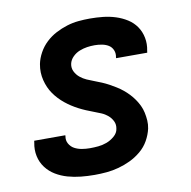

<svg xmlns="http://www.w3.org/2000/svg" viewBox="-67 -609 684 687"><g transform="rotate(-10 275.0 -265.0)"><path d="M223 12Q198 12 173.5 9.5Q149 7 126 0.5Q103 -6 83 -18Q63 -30 49 -48.5Q35 -67 30 -90.5Q25 -114 30 -139L31 -146H144V-143Q141 -128 148 -115.5Q155 -103 167 -96.5Q179 -90 193.5 -87.5Q208 -85 223 -85Q238 -85 253.5 -86.5Q269 -88 284 -93.5Q299 -99 312.5 -110.5Q326 -122 328 -137Q331 -152 325 -164.5Q319 -177 308.5 -186Q298 -195 285 -200.5Q272 -206 258.5 -211Q245 -216 232 -221.5Q219 -227 206.5 -233.5Q194 -240 182.5 -247.5Q171 -255 160.5 -263.5Q150 -272 140.5 -282Q131 -292 123 -303.5Q115 -315 109.5 -327.5Q104 -340 100.5 -354Q97 -368 96.5 -382.5Q96 -397 99 -413Q103 -433 114 -453Q125 -473 141.5 -488.5Q158 -504 178 -514.5Q198 -525 219 -531.5Q240 -538 261 -540Q282 -542 303 -542Q327 -542 350.5 -539.5Q374 -537 396 -530Q418 -523 437 -511Q456 -499 468.5 -481Q481 -463 485.5 -440Q490 -417 485 -393L484 -386H371V-389Q374 -403 369 -415Q364 -427 353.5 -433.5Q343 -440 329.5 -442.5Q316 -445 303 -445Q289 -445 275.5 -443Q262 -441 248 -435.5Q234 -430 223 -419Q212 -408 209 -394Q206 -379 212.5 -366Q219 -353 230 -344Q241 -335 253.5 -329.5Q266 -324 279.5 -319Q293 -314 306 -308.5Q319 -303 331 -296.5Q343 -290 355 -282.5Q367 -275 377.5 -266.5Q388 -258 397.5 -248Q407 -238 415 -226.5Q423 -215 429 -202.5Q435 -190 438 -176Q441 -162 442 -147.5Q443 -133 440 -118Q435 -96 423.5 -75.5Q412 -55 393.5 -39.5Q375 -24 354 -14Q333 -4 311 2Q289 8 267 10Q245 12 223 12Z"/></g></svg>

Font: Lode
Style: Bold Italic
Weight: 700
Italic angle: -11°
Monospace: yes
Designer: Belleve Invis
Foundry: Belleve Invis
Version: Version 29.2.0; ttfautohint (v1.8.3)